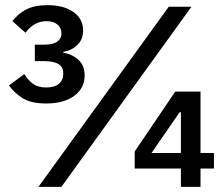

<svg xmlns="http://www.w3.org/2000/svg" viewBox="-20 -724 869 744"><path d="M153 -551Q186 -551 202 -563Q218 -575 218 -592V-596Q218 -616 202.5 -629Q187 -642 161 -642Q135 -642 114.5 -630Q94 -618 79 -597L28 -642Q49 -670 81 -687Q113 -704 164 -704Q227 -704 264.5 -677.5Q302 -651 302 -606Q302 -571 279.5 -549.5Q257 -528 225 -523V-520Q260 -514 284 -492Q308 -470 308 -432Q308 -382 267.5 -352.5Q227 -323 159 -323Q100 -323 67 -344Q34 -365 15 -393L74 -437Q88 -414 107.5 -399.5Q127 -385 159 -385Q191 -385 208 -399Q225 -413 225 -437V-442Q225 -465 206 -476Q187 -487 154 -487H115V-551ZM129 0 634 -698H722L218 0ZM681 0V-71H502V-137L659 -369H757V-131H809V-71H757V0ZM681 -289H676L567 -131H681Z"/></svg>

Font: IBM Plex Thai Medium
Style: Regular
Weight: 500
Designer: Mike Abbink, Paul van der Laan, Pieter van Rosmalen, Ben Mitchell, Mark Frömberg
Foundry: Bold Monday
Version: Version 1.0